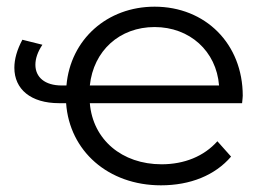

<svg xmlns="http://www.w3.org/2000/svg" viewBox="-20 -550 792 575"><path d="M157 -241H178C188 -98 304 5 462 5C550 5 624 -25 672 -81L631 -127C591 -82 532 -58 464 -58C345 -58 258 -132 249 -241H705C706 -252 707 -259 707 -263C707 -419 595 -530 443 -530C301 -530 191 -432 179 -294H165C114 -294 86 -319 86 -356C86 -375 93 -395 107 -416L47 -431C31 -401 23 -373 23 -347C23 -283 72 -241 157 -241ZM249 -294C260 -398 338 -469 443 -469C548 -469 628 -397 636 -294Z"/></svg>

Font: Malon Grotesk
Style: Regular
Weight: 400
Designer: Julieta Ulanovsky
Foundry: Julieta Ulanovsky
Version: Version 7.200